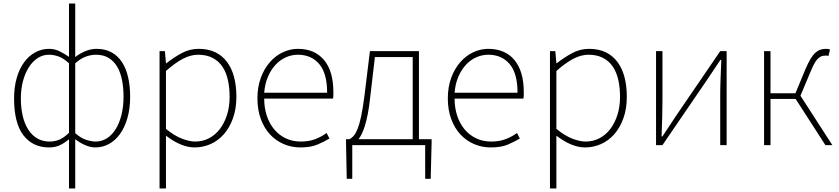

<svg xmlns="http://www.w3.org/2000/svg" viewBox="-20 -814 4709 1077"><path d="M367 -33V243H402V-33Q431 -11 460 1Q489 13 515 13Q555 13 590.5 -6Q626 -25 652.5 -61.5Q679 -98 694.5 -151Q710 -204 710 -271Q710 -332 698.5 -381.5Q687 -431 663.5 -466.5Q640 -502 604.5 -521Q569 -540 521 -540Q491 -540 460 -527.5Q429 -515 402 -494V-794H367V-495Q340 -514 313 -527Q286 -540 255 -540Q214 -540 178 -520.5Q142 -501 115.5 -465Q89 -429 74 -377.5Q59 -326 59 -262Q59 -123 111.5 -55Q164 13 255 13Q290 13 317 0Q344 -13 367 -33ZM402 -67V-459Q434 -487 463 -497Q492 -507 518 -507Q560 -507 589.5 -489Q619 -471 637.5 -439.5Q656 -408 664.5 -364.5Q673 -321 673 -271Q673 -216 661.5 -170Q650 -124 629.5 -90.5Q609 -57 580 -38.5Q551 -20 516 -20Q494 -20 464 -29.5Q434 -39 402 -67ZM367 -459V-69Q338 -41 312.5 -30.5Q287 -20 258 -20Q219 -20 189 -37.5Q159 -55 138.5 -87Q118 -119 107.5 -163.5Q97 -208 97 -262Q97 -313 108.5 -357.5Q120 -402 141 -435.5Q162 -469 191 -488Q220 -507 254 -507Q283 -507 310.5 -496.5Q338 -486 367 -459Z M905 -527H875V243H911V-53Q997 13 1072 13Q1119 13 1161.5 -6Q1204 -25 1236 -61.5Q1268 -98 1287 -151Q1306 -204 1306 -271Q1306 -332 1293 -381.5Q1280 -431 1253.5 -466.5Q1227 -502 1187.5 -521Q1148 -540 1094 -540Q1043 -540 997.5 -515Q952 -490 913 -459H911ZM911 -91V-416Q962 -461 1005.5 -484Q1049 -507 1091 -507Q1139 -507 1173 -489Q1207 -471 1228 -439.5Q1249 -408 1258.5 -364.5Q1268 -321 1268 -271Q1268 -216 1253.5 -170Q1239 -124 1213.5 -90.5Q1188 -57 1152.5 -38.5Q1117 -20 1075 -20Q1043 -20 1001 -36Q959 -52 911 -91Z M1665 13Q1723 13 1760.5 -3Q1798 -19 1828 -37L1812 -68Q1782 -46 1747 -33Q1712 -20 1667 -20Q1621 -20 1583 -38Q1545 -56 1518 -88.5Q1491 -121 1476.5 -165Q1462 -209 1462 -261H1848Q1850 -271 1850 -280V-297Q1850 -415 1797.5 -477.5Q1745 -540 1651 -540Q1607 -540 1566 -520.5Q1525 -501 1493.5 -465Q1462 -429 1443 -377.5Q1424 -326 1424 -262Q1424 -198 1443 -146.5Q1462 -95 1494.5 -60Q1527 -25 1571 -6Q1615 13 1665 13ZM1815 -294H1462Q1466 -344 1483 -383.5Q1500 -423 1525.5 -450.5Q1551 -478 1583.5 -492.5Q1616 -507 1651 -507Q1726 -507 1770.5 -455Q1815 -403 1815 -294Z M2401 -13V-33H2330V-527H2055L2024 -274Q2015 -204 2005.5 -160Q1996 -116 1985.5 -90Q1975 -64 1963.5 -51.5Q1952 -39 1940 -33H1921V-13L1925 189H1956V0H2365V189H2396ZM2057 -272 2083 -494H2295V-33H1991Q1999 -43 2008 -60.5Q2017 -78 2026 -106Q2035 -134 2043 -174.5Q2051 -215 2057 -272Z M2733 13Q2791 13 2828.5 -3Q2866 -19 2896 -37L2880 -68Q2850 -46 2815 -33Q2780 -20 2735 -20Q2689 -20 2651 -38Q2613 -56 2586 -88.5Q2559 -121 2544.5 -165Q2530 -209 2530 -261H2916Q2918 -271 2918 -280V-297Q2918 -415 2865.5 -477.5Q2813 -540 2719 -540Q2675 -540 2634 -520.5Q2593 -501 2561.5 -465Q2530 -429 2511 -377.5Q2492 -326 2492 -262Q2492 -198 2511 -146.5Q2530 -95 2562.5 -60Q2595 -25 2639 -6Q2683 13 2733 13ZM2883 -294H2530Q2534 -344 2551 -383.5Q2568 -423 2593.5 -450.5Q2619 -478 2651.5 -492.5Q2684 -507 2719 -507Q2794 -507 2838.5 -455Q2883 -403 2883 -294Z M3095 -527H3065V243H3101V-53Q3187 13 3262 13Q3309 13 3351.5 -6Q3394 -25 3426 -61.5Q3458 -98 3477 -151Q3496 -204 3496 -271Q3496 -332 3483 -381.5Q3470 -431 3443.5 -466.5Q3417 -502 3377.5 -521Q3338 -540 3284 -540Q3233 -540 3187.5 -515Q3142 -490 3103 -459H3101ZM3101 -91V-416Q3152 -461 3195.5 -484Q3239 -507 3281 -507Q3329 -507 3363 -489Q3397 -471 3418 -439.5Q3439 -408 3448.5 -364.5Q3458 -321 3458 -271Q3458 -216 3443.5 -170Q3429 -124 3403.5 -90.5Q3378 -57 3342.5 -38.5Q3307 -20 3265 -20Q3233 -20 3191 -36Q3149 -52 3101 -91Z M3696 -527H3660V0H3696L3944 -363L4021 -478H4026Q4024 -424 4022 -373Q4020 -322 4020 -277V0H4056V-527H4020L3772 -164Q3755 -139 3734 -106.5Q3713 -74 3696 -49H3691Q3693 -103 3694.5 -153.5Q3696 -204 3696 -249Z M4610 0H4649L4470 -277L4528 -415Q4540 -444 4550 -461Q4560 -478 4570 -487Q4580 -496 4589.5 -499Q4599 -502 4611 -502Q4617 -502 4619.5 -502Q4622 -502 4627 -500L4636 -536Q4629 -540 4613 -540Q4597 -540 4582.5 -535.5Q4568 -531 4554 -518.5Q4540 -506 4526.5 -483.5Q4513 -461 4498 -426L4442 -291H4302V-527H4266V0H4302V-259H4443Z"/></svg>

Font: Spoqa Han Sans Neo Thin
Style: Regular
Weight: 100
Designer: [Spoqa Han Sans Neo] Dong-huui Kim  Younghwa Kang  Yujin Lee  [Noto Sans] Ryoko NISHIZUKA  (kana & ideographs); Paul D. 
Foundry: Spoqa (http://www.spoqa-han-sans.com)
Version: Version 1.100;hotconv 1.0.109;makeotfexe 2.5.65596